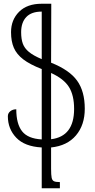

<svg xmlns="http://www.w3.org/2000/svg" viewBox="-20 -779 506 1026"><path d="M253 9V122Q253 157 256 171Q259 185 268.5 189.5Q278 194 300 194V227H203V9Q112 4 67 -43Q22 -90 22 -158Q22 -174 35 -184.5Q48 -195 67 -195Q67 -117 98 -77.5Q129 -38 203 -34V-410Q139 -435 104 -462Q69 -489 54 -523.5Q39 -558 39 -607Q39 -673 82 -716Q125 -759 203 -759H254L253 -444Q351 -405 392 -348Q433 -291 433 -198Q433 -111 386 -55.5Q339 0 253 9ZM203 -463V-717Q148 -717 120.5 -688Q93 -659 93 -607Q93 -570 102 -545.5Q111 -521 134.5 -501.5Q158 -482 203 -463ZM253 -389V-35Q376 -50 376 -197Q376 -270 348.5 -314Q321 -358 253 -389Z"/></svg>

Font: Noto Serif Armenian Light Cond
Style: Regular
Weight: 300
Width: 3
Designer: Monotype Design team
Foundry: Monotype Imaging Inc.
Version: Version 1.000